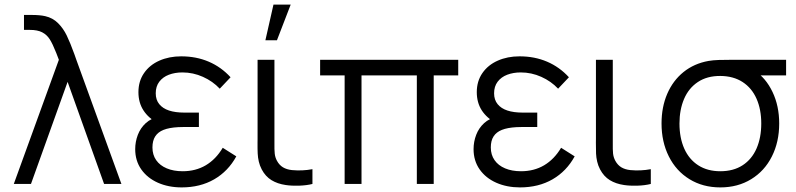

<svg xmlns="http://www.w3.org/2000/svg" viewBox="-20 -800 3462 835"><path d="M224.5 -570Q208.8 -609.7 196.2 -629.3Q183.7 -649 163.4 -659.5Q143.2 -670 109.7 -670H84.3V-735H117.3Q153.7 -735 176.7 -729.7Q209.5 -722.3 232.5 -699.3Q255.5 -676.3 270.3 -645.5Q285.2 -614.7 303.5 -564.2Q308 -552.3 312 -540L508 0H432.7L274 -444L114.7 0H40L236 -540Z M1007.7 -120 948.7 -157.3Q918.8 -107.2 874.9 -81.2Q831 -55.3 774.3 -55.3Q734.8 -55.3 705.2 -67.8Q675.5 -80.2 659.2 -103.5Q643 -126.8 643 -158.7Q643 -188.5 655.2 -207.1Q667.3 -225.7 691.2 -235.2Q715.2 -244.8 754.7 -247Q770.8 -247.7 781 -247.7H845V-310.3H781.7Q742.5 -310.3 715.2 -319.3Q687.8 -328.3 672.6 -347.1Q657.3 -365.8 657.3 -394.3Q657.3 -424.2 672.7 -444.6Q688.2 -465 714.4 -475Q740.7 -485 773.3 -485Q819.8 -485 862.6 -465.8Q905.3 -446.7 935.7 -414.3L982.7 -464Q941.8 -508.7 887.7 -531.8Q833.5 -555 768 -555Q715.5 -555 673.2 -536.3Q631 -517.7 606.5 -482.3Q582 -447 582 -399.3Q582 -353.8 603.8 -320.1Q625.5 -286.3 666.7 -264.3L671 -292Q637 -285.7 613.9 -264.5Q590.8 -243.3 579.4 -213.5Q568 -183.7 568 -151.3Q568 -101 594.4 -63.3Q620.8 -25.7 666.8 -5.3Q712.8 15 770 15Q850.7 15 911.6 -20.2Q972.5 -55.5 1007.7 -120Z M1118.2 -63.3Q1109.5 -80 1105.5 -97.4Q1101.5 -114.8 1100.7 -132.3Q1099.8 -149.8 1100 -180Q1100.2 -185.8 1100.2 -195.7V-540H1173.5V-198.3V-179.2Q1173 -148.5 1174.8 -132Q1176.5 -115.5 1184.5 -100.7Q1194.8 -81.8 1210.8 -72.3Q1226.8 -62.8 1249.5 -60.3Q1295.2 -56 1338.8 -64.3V0Q1313 6.5 1280.5 7.5Q1248 8.5 1222.8 4.7Q1186.8 -0.5 1160.7 -16.5Q1134.5 -32.5 1118.2 -63.3ZM1134.2 -625H1184.5L1244.2 -780H1169.3Z M1478.8 -472H1372.2V-540H1972.8V-472H1866.2V0H1792.8V-472H1552.2V0H1478.8Z M2479.2 -120 2420.2 -157.3Q2390.3 -107.2 2346.4 -81.2Q2302.5 -55.3 2245.8 -55.3Q2206.3 -55.3 2176.7 -67.8Q2147 -80.2 2130.8 -103.5Q2114.5 -126.8 2114.5 -158.7Q2114.5 -188.5 2126.7 -207.1Q2138.8 -225.7 2162.8 -235.2Q2186.7 -244.8 2226.2 -247Q2242.3 -247.7 2252.5 -247.7H2316.5V-310.3H2253.2Q2214 -310.3 2186.7 -319.3Q2159.3 -328.3 2144.1 -347.1Q2128.8 -365.8 2128.8 -394.3Q2128.8 -424.2 2144.2 -444.6Q2159.7 -465 2185.9 -475Q2212.2 -485 2244.8 -485Q2291.3 -485 2334.1 -465.8Q2376.8 -446.7 2407.2 -414.3L2454.2 -464Q2413.3 -508.7 2359.2 -531.8Q2305 -555 2239.5 -555Q2187 -555 2144.8 -536.3Q2102.5 -517.7 2078 -482.3Q2053.5 -447 2053.5 -399.3Q2053.5 -353.8 2075.2 -320.1Q2097 -286.3 2138.2 -264.3L2142.5 -292Q2108.5 -285.7 2085.4 -264.5Q2062.3 -243.3 2050.9 -213.5Q2039.5 -183.7 2039.5 -151.3Q2039.5 -101 2065.9 -63.3Q2092.3 -25.7 2138.3 -5.3Q2184.3 15 2241.5 15Q2322.2 15 2383.1 -20.2Q2444 -55.5 2479.2 -120Z M2589.7 -63.3Q2581 -80 2577 -97.4Q2573 -114.8 2572.2 -132.3Q2571.3 -149.8 2571.5 -180Q2571.7 -185.8 2571.7 -195.7V-540H2645V-198.3V-179.2Q2644.5 -148.5 2646.2 -132Q2648 -115.5 2656 -100.7Q2666.3 -81.8 2682.3 -72.3Q2698.3 -62.8 2721 -60.3Q2766.7 -56 2810.3 -64.3V0Q2784.5 6.5 2752 7.5Q2719.5 8.5 2694.3 4.7Q2658.3 -0.5 2632.2 -16.5Q2606 -32.5 2589.7 -63.3Z M2857 -263Q2857 -334.5 2881.8 -392.1Q2906.7 -449.7 2952.7 -486.8Q2998.7 -523.8 3061.3 -535Q3080.3 -538.3 3106.2 -539.2Q3132 -540 3166 -540H3398.7V-472H3236.7L3261 -493.3Q3310.5 -461.2 3339.6 -400.2Q3368.7 -339.2 3368.7 -263Q3368.7 -182.8 3336.9 -119.7Q3305.2 -56.5 3247 -20.8Q3188.8 15 3112.7 15Q3036.5 15 2978.4 -20.8Q2920.3 -56.5 2888.7 -119.8Q2857 -183 2857 -263ZM3290.7 -263Q3290.7 -324 3270.2 -370.5Q3249.8 -417 3209.7 -443.2Q3169.5 -469.3 3112.7 -469.7Q3055 -470 3015 -443.3Q2975 -416.7 2955 -369.7Q2935 -322.7 2935 -263Q2935 -200.3 2955.9 -153.5Q2976.8 -106.7 3016.8 -81Q3056.8 -55.3 3112.7 -55.3Q3169.7 -55.3 3209.8 -81.4Q3249.8 -107.5 3270.2 -154.3Q3290.7 -201.2 3290.7 -263Z"/></svg>

Font: Tap Sans
Style: Regular
Weight: 400
Designer: Tap Payments
Foundry: Tap Payments
Version: Version 1.001;Glyphs 3.1.2 (3151)